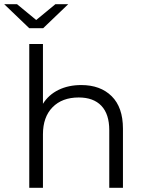

<svg xmlns="http://www.w3.org/2000/svg" viewBox="-47 -892 689 912"><path d="M537 -281V0H472V-274Q472 -350 434.5 -389.5Q397 -429 327 -429Q248 -429 202.5 -382.5Q157 -336 157 -254V0H92V-683H157V-399Q184 -442 231 -465Q278 -488 339 -488Q430 -488 483.5 -435Q537 -382 537 -281ZM277 -872 158 -758H92L-27 -872H34L125 -797L216 -872Z"/></svg>

Font: Montserrat Ace
Style: Regular
Weight: 400
Designer: Julieta Ulanovsky
Foundry: Julieta Ulanovsky
Version: Version 1